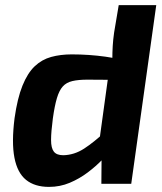

<svg xmlns="http://www.w3.org/2000/svg" viewBox="-20 -720 635 752"><path d="M261 -507Q328 -507 393 -498Q458 -489 500 -471L479 -406Q434 -407 397 -407.5Q360 -408 322 -408Q287 -408 263.5 -402.5Q240 -397 226 -381.5Q212 -366 203 -336Q194 -306 187 -256Q180 -203 180 -171.5Q180 -140 191 -126Q202 -112 228 -112Q271 -113 309.5 -138Q348 -163 393 -205L421 -141Q406 -121 381 -95Q356 -69 323.5 -44.5Q291 -20 253 -4Q215 12 172 12Q116 12 82 -15.5Q48 -43 36.5 -102.5Q25 -162 37 -257Q48 -335 68 -384.5Q88 -434 116 -460.5Q144 -487 180.5 -497Q217 -507 261 -507ZM592 -700 494 0H377L378 -122L364 -131L411 -473L420 -489Q420 -515 421.5 -540Q423 -565 427 -593L445 -700Z"/></svg>

Font: Exo 2
Style: Bold Italic
Weight: 700
Italic angle: -8°
Designer: Natanael Gama
Foundry: Natanael Gama
Version: Version 2.010